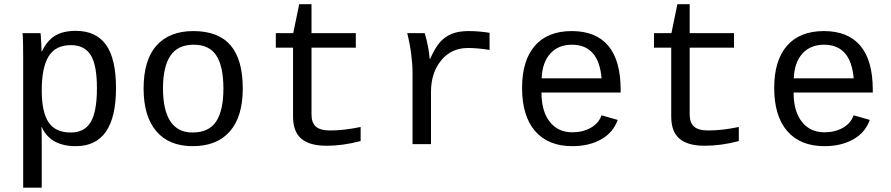

<svg xmlns="http://www.w3.org/2000/svg" viewBox="-20 -686 4241 914"><path d="M532.2 -266.6Q532.2 9.8 340.8 9.8Q220.7 9.8 179.2 -80.1H176.8Q178.7 -76.2 178.7 1V207.5H90.3V-418.9Q90.3 -502 87.4 -528.3H172.9Q173.3 -526.4 174.3 -513.9Q175.3 -501.5 176.5 -477.3Q177.7 -453.1 177.7 -441.4H179.7Q204.1 -492.7 241.9 -515.9Q279.8 -539.1 340.8 -539.1Q437.5 -539.1 484.9 -472.4Q532.2 -405.8 532.2 -266.6ZM441.4 -266.6Q441.4 -377 411.6 -424.1Q381.8 -471.2 317.9 -471.2Q244.1 -471.2 211.4 -417.7Q178.7 -364.3 178.7 -255.9Q178.7 -151.9 211.4 -103.5Q244.1 -55.2 316.9 -55.2Q381.8 -55.2 411.6 -104.5Q441.4 -153.8 441.4 -266.6Z M1135.7 -264.6Q1135.7 -131.3 1074.5 -60.8Q1013.2 9.8 897.5 9.8Q784.2 9.8 723.9 -61.5Q663.6 -132.8 663.6 -264.6Q663.6 -400.9 725.3 -469.5Q787.1 -538.1 900.4 -538.1Q1019.5 -538.1 1077.6 -470.2Q1135.7 -402.3 1135.7 -264.6ZM1043.5 -264.6Q1043.5 -369.6 1010 -421.4Q976.6 -473.1 901.9 -473.1Q826.2 -473.1 791 -420.4Q755.9 -367.7 755.9 -264.6Q755.9 -162.1 791 -108.6Q826.2 -55.2 896.5 -55.2Q974.1 -55.2 1008.8 -107.4Q1043.5 -159.7 1043.5 -264.6Z M1293 -459V-528.3H1376L1404.3 -666H1462.9V-528.3H1673.8V-459H1462.9V-140.6Q1462.9 -102.1 1483.6 -83.5Q1504.4 -64.9 1551.8 -64.9Q1617.2 -64.9 1696.8 -81.5V-14.6Q1614.3 7.8 1533.2 7.8Q1454.1 7.8 1414.6 -25.6Q1375 -59.1 1375 -131.3V-459Z M2310.5 -448.2Q2255.9 -457.5 2207 -457.5Q2128.4 -457.5 2080.1 -398.4Q2031.7 -339.4 2031.7 -248V0H1943.8V-342.3Q1943.8 -379.4 1937.3 -429.7Q1930.7 -480 1918.5 -528.3H2002Q2021.5 -460.9 2025.4 -406.2H2027.8Q2052.2 -460.9 2075.7 -486.6Q2099.1 -512.2 2131.3 -525.1Q2163.6 -538.1 2210 -538.1Q2260.7 -538.1 2310.5 -529.8Z M2557.6 -245.6Q2557.6 -156.7 2596.9 -106.4Q2636.2 -56.2 2704.6 -56.2Q2754.9 -56.2 2792.7 -77.9Q2830.6 -99.6 2843.3 -137.2L2920.4 -115.2Q2898.9 -54.7 2841.6 -22.5Q2784.2 9.8 2704.6 9.8Q2589.4 9.8 2527.3 -62Q2465.3 -133.8 2465.3 -267.6Q2465.3 -397.9 2526.1 -468Q2586.9 -538.1 2701.7 -538.1Q2816.4 -538.1 2875.5 -468.3Q2934.6 -398.4 2934.6 -257.3V-245.6ZM2702.6 -473.1Q2637.2 -473.1 2599.1 -430.4Q2561 -387.7 2558.6 -313H2843.8Q2830.1 -473.1 2702.6 -473.1Z M3093.3 -459V-528.3H3176.3L3204.6 -666H3263.2V-528.3H3474.1V-459H3263.2V-140.6Q3263.2 -102.1 3283.9 -83.5Q3304.7 -64.9 3352.1 -64.9Q3417.5 -64.9 3497.1 -81.5V-14.6Q3414.6 7.8 3333.5 7.8Q3254.4 7.8 3214.8 -25.6Q3175.3 -59.1 3175.3 -131.3V-459Z M3757.8 -245.6Q3757.8 -156.7 3797.1 -106.4Q3836.4 -56.2 3904.8 -56.2Q3955.1 -56.2 3992.9 -77.9Q4030.8 -99.6 4043.5 -137.2L4120.6 -115.2Q4099.1 -54.7 4041.7 -22.5Q3984.4 9.8 3904.8 9.8Q3789.6 9.8 3727.5 -62Q3665.5 -133.8 3665.5 -267.6Q3665.5 -397.9 3726.3 -468Q3787.1 -538.1 3901.9 -538.1Q4016.6 -538.1 4075.7 -468.3Q4134.8 -398.4 4134.8 -257.3V-245.6ZM3902.8 -473.1Q3837.4 -473.1 3799.3 -430.4Q3761.2 -387.7 3758.8 -313H4043.9Q4030.3 -473.1 3902.8 -473.1Z"/></svg>

Font: Liberation Mono
Style: Regular
Weight: 400
Monospace: yes
Designer: Steve Matteson
Foundry: Ascender Corporation
Version: Version 2.1.5